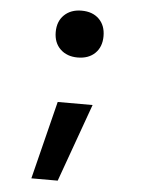

<svg xmlns="http://www.w3.org/2000/svg" viewBox="-51 -572 602 784"><g transform="rotate(5 250.0 -180.0)"><path d="M107 170 187 -150H330L215 170ZM252 -338Q208 -338 181 -364Q154 -390 154 -434Q154 -478 181 -504Q208 -530 252 -530Q297 -530 323.5 -504Q350 -478 350 -434Q350 -390 323.5 -364Q297 -338 252 -338Z"/></g></svg>

Font: M PLUS Code Latin SemiBold
Style: Regular
Weight: 600
Designer: Coji Morishita
Foundry: UNDERFOREST DESIGN
Version: Version 1.002; ttfautohint (v1.8.3)